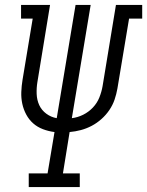

<svg xmlns="http://www.w3.org/2000/svg" viewBox="-20 -755 594 775"><path d="M96 0V-55H172L200 -222Q176 -225 153.5 -233.5Q131 -242 114 -257Q97 -272 86 -292.5Q75 -313 70 -336Q65 -359 66 -384Q67 -409 71 -433L112 -680H65V-735H182L131 -424Q127 -400 128 -375.5Q129 -351 138.5 -330.5Q148 -310 167 -296Q186 -282 209 -278L285 -735H346L270 -278Q294 -281 316 -292Q338 -303 355 -321Q372 -339 381 -361.5Q390 -384 394 -407L448 -735H554V-680H501L454 -398Q450 -375 442.5 -353Q435 -331 421.5 -311Q408 -291 389.5 -274.5Q371 -258 350 -247Q329 -236 306.5 -230Q284 -224 261 -222L234 -55H302V0Z"/></svg>

Font: Iosevka Curly Slab LtObl
Style: Regular
Weight: 300
Italic angle: -9°
Monospace: yes
Designer: Belleve Invis
Foundry: Belleve Invis
Version: Version 11.0.0; ttfautohint (v1.8.3)